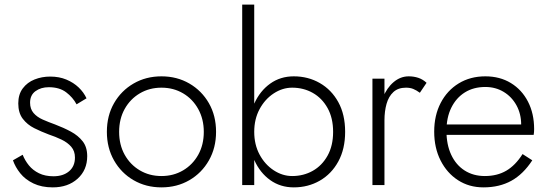

<svg xmlns="http://www.w3.org/2000/svg" viewBox="-20 -800 2368 830"><path d="M78 -131 36 -107Q46 -78 67.5 -51Q89 -24 124.5 -7Q160 10 208 10Q274 10 315.5 -27.5Q357 -65 357 -125Q357 -164 337.5 -189Q318 -214 286.5 -231Q255 -248 218 -262Q190 -272 165 -283Q140 -294 125 -311.5Q110 -329 110 -356Q110 -389 133.5 -406Q157 -423 191 -423Q237 -423 266 -401Q295 -379 311 -349L354 -375Q342 -401 320 -422Q298 -443 267 -456Q236 -469 197 -469Q161 -469 129.5 -456.5Q98 -444 78.5 -418Q59 -392 59 -353Q59 -312 78.5 -286.5Q98 -261 128 -246Q158 -231 190 -219Q220 -209 246 -196.5Q272 -184 288 -165.5Q304 -147 304 -119Q304 -81 278.5 -59.5Q253 -38 211 -38Q175 -38 148.5 -51Q122 -64 105 -85Q88 -106 78 -131Z M442 -230Q442 -161 473 -106.5Q504 -52 557.5 -21Q611 10 678 10Q745 10 798.5 -21Q852 -52 883 -106.5Q914 -161 914 -230Q914 -300 883 -354Q852 -408 798.5 -439Q745 -470 678 -470Q611 -470 557.5 -439Q504 -408 473 -354Q442 -300 442 -230ZM495 -230Q495 -286 519 -329Q543 -372 584.5 -396.5Q626 -421 678 -421Q730 -421 771.5 -396.5Q813 -372 837 -328.5Q861 -285 861 -230Q861 -174 837 -131Q813 -88 771.5 -63.5Q730 -39 678 -39Q626 -39 584.5 -63.5Q543 -88 519 -131Q495 -174 495 -230Z M1079 -780H1027V0H1079ZM1472 -230Q1472 -305 1442.5 -358.5Q1413 -412 1362.5 -441Q1312 -470 1250 -470Q1192 -470 1148 -438.5Q1104 -407 1079.5 -353Q1055 -299 1055 -230Q1055 -162 1079.5 -107.5Q1104 -53 1148 -21.5Q1192 10 1250 10Q1312 10 1362.5 -19Q1413 -48 1442.5 -102Q1472 -156 1472 -230ZM1420 -230Q1420 -170 1396 -127Q1372 -84 1332 -61.5Q1292 -39 1243 -39Q1201 -39 1163 -64Q1125 -89 1102 -132Q1079 -175 1079 -230Q1079 -285 1102 -328Q1125 -371 1163 -396Q1201 -421 1243 -421Q1292 -421 1332 -398.5Q1372 -376 1396 -333Q1420 -290 1420 -230Z M1642 -460H1590V0H1642ZM1795 -399 1824 -442Q1808 -457 1788.5 -463.5Q1769 -470 1747 -470Q1711 -470 1681.5 -445Q1652 -420 1635 -377.5Q1618 -335 1618 -280H1642Q1642 -319 1651 -351Q1660 -383 1680.5 -402Q1701 -421 1735 -421Q1753 -421 1766.5 -415.5Q1780 -410 1795 -399Z M2070 10Q2139 10 2190.5 -18.5Q2242 -47 2281 -107L2239 -134Q2208 -85 2168.5 -62Q2129 -39 2076 -39Q2026 -39 1988.5 -63Q1951 -87 1930.5 -131Q1910 -175 1910 -234Q1910 -292 1931 -334.5Q1952 -377 1989.5 -400.5Q2027 -424 2078 -424Q2122 -424 2157 -403Q2192 -382 2212.5 -345Q2233 -308 2233 -261Q2233 -253 2230.5 -244.5Q2228 -236 2226 -231L2248 -262H1890V-217H2287Q2288 -222 2288.5 -229Q2289 -236 2289 -242Q2289 -309 2262.5 -360.5Q2236 -412 2188.5 -441Q2141 -470 2078 -470Q2013 -470 1963 -439.5Q1913 -409 1885 -355Q1857 -301 1857 -231Q1857 -161 1884.5 -106.5Q1912 -52 1960 -21Q2008 10 2070 10Z"/></svg>

Font: Jost Light
Style: Regular
Weight: 300
Version: Version 3.710